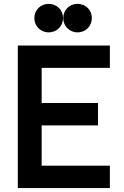

<svg xmlns="http://www.w3.org/2000/svg" viewBox="-20 -950 625 970"><path d="M226 -786.5C267.5 -786.5 298.5 -818.5 298.5 -858.5C298.5 -899 267.5 -930.5 226 -930.5C184.5 -930.5 153.5 -899 153.5 -858.5C153.5 -818.5 184.5 -786.5 226 -786.5ZM371.5 -786.5C413.5 -786.5 444 -818.5 444 -858.5C444 -899 413.5 -930.5 371.5 -930.5C330.5 -930.5 299.5 -899 299.5 -858.5C299.5 -818.5 330.5 -786.5 371.5 -786.5ZM535 -113H190.5V-316.5H475V-429.5H190.5V-607H535V-720H70V0H535Z"/></svg>

Font: Hauora
Style: Bold
Weight: 700
Designer: Wayne Shih
Foundry: WCYS
Version: Version 1.001;hotconv 1.0.109;makeotfexe 2.5.65596